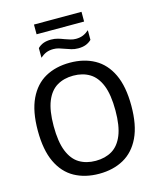

<svg xmlns="http://www.w3.org/2000/svg" viewBox="-150 -1156 1037 1268"><g transform="rotate(-15 369.0 -522.0)"><path d="M369 9.5Q273 9.5 201 -30.2Q129 -70 89.2 -154Q49.5 -238 49.5 -370Q49.5 -502 89.5 -586Q129.5 -670 201.2 -709.8Q273 -749.5 369 -749.5Q465.5 -749.5 537.5 -709.5Q609.5 -669.5 649.2 -585.8Q689 -502 689 -370Q689 -238 649 -154.2Q609 -70.5 537 -30.5Q465 9.5 369 9.5ZM369 -79Q433.5 -79 480.8 -107.2Q528 -135.5 553.8 -198.8Q579.5 -262 579.5 -367Q579.5 -475.5 553.5 -539.8Q527.5 -604 480.2 -632.5Q433 -661 369 -661Q305 -661 257.8 -633Q210.5 -605 184.5 -541.8Q158.5 -478.5 158.5 -373Q158.5 -264.5 184.5 -200Q210.5 -135.5 257.8 -107.2Q305 -79 369 -79ZM449 -826.5Q424 -826.5 402.8 -833Q381.5 -839.5 361 -847Q343 -854 325 -859.2Q307 -864.5 287.5 -864.5Q259.5 -864.5 238.5 -855.8Q217.5 -847 197.5 -829.5V-895.5Q214.5 -912.5 236.5 -920.8Q258.5 -929 289 -929Q314 -929 335.5 -922.8Q357 -916.5 377 -908.5Q395.5 -902 413.5 -896.5Q431.5 -891 450.5 -891Q478.5 -891 499.5 -899.8Q520.5 -908.5 540.5 -926V-860Q523.5 -843.5 501.5 -835Q479.5 -826.5 449 -826.5ZM206.5 -987.5V-1054H531.5V-987.5Z"/></g></svg>

Font: Encode Sans SC Condensed Thin Medium
Style: Regular
Weight: 500
Version: Version 3.002